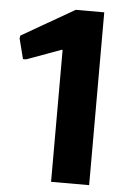

<svg xmlns="http://www.w3.org/2000/svg" viewBox="-53 -779 546 819"><g transform="rotate(5 220.0 -370.0)"><path d="M197 -565H193L45 -511H32L10 -598L12 -610L238 -740H360V0H197Z"/></g></svg>

Font: Encode Sans Narrow
Style: Bold
Weight: 700
Designer: Pablo Impallari, Andres Torresi
Foundry: Pablo Impallari, Andres Torresi
Version: Version 1.000; ttfautohint (v1.00) -l 8 -r 50 -G 200 -x 14 -